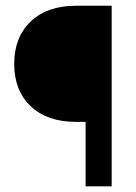

<svg xmlns="http://www.w3.org/2000/svg" viewBox="-20 -660 482 680"><path d="M375.5 0H283.2V-228.5H248Q147 -228.5 88.6 -283.9Q30.3 -339.4 30.3 -433.8Q30.3 -528.3 88.9 -584Q147.5 -639.6 248.5 -639.6H375.5Z"/></svg>

Font: Yantramanav Medium
Style: Regular
Weight: 500
Version: Version 1.001;PS 1.0;hotconv 1.0.72;makeotf.lib2.5.5900; ttf